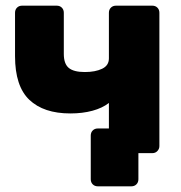

<svg xmlns="http://www.w3.org/2000/svg" viewBox="-20 -540 639 677"><path d="M443 117H325Q314 117 307 110Q300 103 300 92V-62Q300 -73 307 -80Q314 -87 325 -87H536L498 0H468V92Q468 103 461 110Q454 117 443 117ZM389 0Q378 0 371 -7.5Q364 -15 364 -25V-177Q341 -159 306 -149.5Q271 -140 228 -140Q134 -140 83.5 -188Q33 -236 33 -342V-495Q33 -506 40 -513Q47 -520 58 -520H180Q191 -520 198 -513Q205 -506 205 -495V-350Q205 -315 222.5 -300.5Q240 -286 279 -286Q316 -286 340 -297.5Q364 -309 364 -334V-495Q364 -506 371 -513Q378 -520 389 -520H517Q528 -520 535 -513Q542 -506 542 -495V-25Q542 -15 535 -7.5Q528 0 517 0Z"/></svg>

Font: Rubik Light
Style: Bold
Weight: 700
Version: Version 2.104